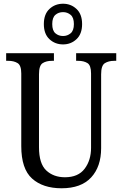

<svg xmlns="http://www.w3.org/2000/svg" viewBox="-20 -999 656 1029"><path d="M310 10Q210 10 152 -42Q94 -94 94 -216V-605Q94 -649 74 -661Q54 -673 25 -673H13V-714H269V-673H258Q228 -673 208.5 -660.5Q189 -648 189 -601V-210Q189 -122 228 -85.5Q267 -49 328 -49Q399 -49 433.5 -94.5Q468 -140 468 -207V-605Q468 -649 448.5 -661Q429 -673 399 -673H388V-714H603V-673H592Q562 -673 542 -660.5Q522 -648 522 -601V-205Q522 -106 468.5 -48Q415 10 310 10ZM318 -761Q275 -761 245 -789Q215 -817 215 -870Q215 -923 245 -951Q275 -979 318 -979Q360 -979 390 -951Q420 -923 420 -870Q420 -817 390 -789Q360 -761 318 -761ZM318 -806Q341 -806 358.5 -820.5Q376 -835 376 -870Q376 -905 358.5 -919.5Q341 -934 318 -934Q294 -934 277 -919.5Q260 -905 260 -870Q260 -835 277 -820.5Q294 -806 318 -806Z"/></svg>

Font: Noto Serif Myanmar Cond
Style: Regular
Weight: 400
Width: 3
Designer: Ben Mitchell and the Monotype Design Team
Foundry: Monotype Imaging Inc.
Version: Version 2.106; ttfautohint (v1.8.4.7-5d5b)